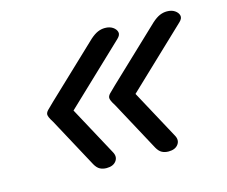

<svg xmlns="http://www.w3.org/2000/svg" viewBox="-81 -624 886 748"><g transform="rotate(-15 362.5 -250.5)"><path d="M263 14Q248 14 236.5 8Q225 2 216 -14L108 -214Q99 -228 96 -235.5Q93 -243 93 -247Q93 -255 101 -263.5Q109 -272 127 -289L337 -488Q354 -503 368 -509Q382 -515 397 -515Q416 -515 428.5 -506.5Q441 -498 444 -486Q447 -474 433 -461L196 -236L302 -40Q314 -19 302 -2.5Q290 14 263 14ZM513 14Q498 14 486.5 8Q475 2 466 -14L358 -214Q349 -228 346 -235.5Q343 -243 343 -247Q343 -255 351 -263.5Q359 -272 377 -289L587 -488Q604 -503 618 -509Q632 -515 647 -515Q666 -515 678.5 -506.5Q691 -498 694 -486Q697 -474 683 -461L446 -236L552 -40Q564 -19 552 -2.5Q540 14 513 14Z"/></g></svg>

Font: Playwrite IS
Style: Regular
Weight: 400
Designer: Veronika Burian, José Scaglione
Foundry: TypeTogether
Version: Version 1.002